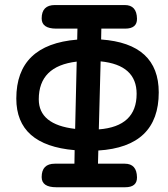

<svg xmlns="http://www.w3.org/2000/svg" viewBox="-20 -747 678 776"><path d="M148.4 -31.2Q148.4 9.8 207.5 9.8H485.8Q534.2 9.8 533.7 -30.3Q532.7 -85.4 484.4 -85.4H376L377.4 -138.7Q621.6 -153.8 621.6 -373.5Q621.6 -570.8 388.7 -587.4L389.6 -631.3H485.8Q534.2 -631.3 533.7 -671.4Q532.7 -726.6 484.4 -726.6H201.7Q148.4 -726.6 148.4 -672.4Q148.4 -631.3 207.5 -631.3H293Q292.5 -609.4 292 -586.9Q45.9 -566.9 45.9 -348.6Q45.9 -160.2 281.7 -140.1Q281.2 -112.8 280.8 -85.4H201.7Q148.4 -85.4 148.4 -31.2ZM386.7 -499Q532.2 -484.4 532.2 -367.7Q532.2 -235.8 379.4 -224.1Q383.3 -361.3 386.7 -499ZM283.7 -226.1Q136.7 -243.2 136.7 -345.7Q136.7 -480 290 -498Z"/></svg>

Font: Comic Relief
Style: Regular
Weight: 400
Designer: Jeff Davis
Foundry: Loudifier
Version: Version 1.200; ttfautohint (v1.8.4.7-5d5b)